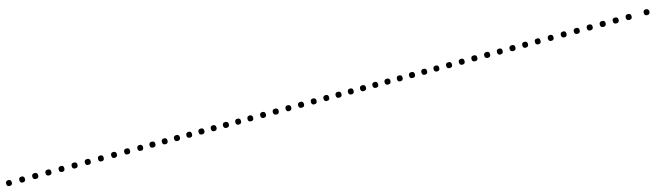

<svg xmlns="http://www.w3.org/2000/svg" viewBox="25 -707 3081 886"><g transform="rotate(-15 1565.5 -264.0)"><path d="M14 -250Q0 -250 0 -264Q0 -278 14 -278Q27 -278 27 -264Q27 -250 14 -250ZM76 -250Q63 -250 63 -264Q63 -278 76 -278Q90 -278 90 -264Q90 -250 76 -250ZM139 -250Q125 -250 125 -264Q125 -278 139 -278Q153 -278 153 -264Q153 -250 139 -250ZM202 -250Q188 -250 188 -264Q188 -278 202 -278Q216 -278 216 -264Q216 -250 202 -250ZM265 -250Q251 -250 251 -264Q251 -278 265 -278Q278 -278 278 -264Q278 -250 265 -250ZM327 -250Q313 -250 313 -264Q313 -278 327 -278Q341 -278 341 -264Q341 -250 327 -250ZM390 -250Q376 -250 376 -264Q376 -278 390 -278Q404 -278 404 -264Q404 -250 390 -250ZM453 -250Q439 -250 439 -264Q439 -278 453 -278Q466 -278 466 -264Q466 -250 453 -250ZM515 -250Q502 -250 502 -264Q502 -278 515 -278Q529 -278 529 -264Q529 -250 515 -250ZM578 -250Q564 -250 564 -264Q564 -278 578 -278Q592 -278 592 -264Q592 -250 578 -250Z M641 -250Q627 -250 627 -264Q627 -278 641 -278Q654 -278 654 -264Q654 -250 641 -250ZM699 -250Q685 -250 685 -264Q685 -278 699 -278Q713 -278 713 -264Q713 -250 699 -250ZM758 -250Q744 -250 744 -264Q744 -278 758 -278Q771 -278 771 -264Q771 -250 758 -250ZM816 -250Q802 -250 802 -264Q802 -278 816 -278Q830 -278 830 -264Q830 -250 816 -250ZM875 -250Q861 -250 861 -264Q861 -278 875 -278Q888 -278 888 -264Q888 -250 875 -250ZM933 -250Q919 -250 919 -264Q919 -278 933 -278Q947 -278 947 -264Q947 -250 933 -250ZM991 -250Q978 -250 978 -264Q978 -278 991 -278Q1005 -278 1005 -264Q1005 -250 991 -250ZM1050 -250Q1036 -250 1036 -264Q1036 -278 1050 -278Q1064 -278 1064 -264Q1064 -250 1050 -250ZM1108 -250Q1095 -250 1095 -264Q1095 -278 1108 -278Q1122 -278 1122 -264Q1122 -250 1108 -250Z M1167 -250Q1153 -250 1153 -264Q1153 -278 1167 -278Q1180 -278 1180 -264Q1180 -250 1167 -250ZM1227 -250Q1214 -250 1214 -264Q1214 -278 1227 -278Q1241 -278 1241 -264Q1241 -250 1227 -250ZM1288 -250Q1274 -250 1274 -264Q1274 -278 1288 -278Q1302 -278 1302 -264Q1302 -250 1288 -250ZM1348 -250Q1335 -250 1335 -264Q1335 -278 1348 -278Q1362 -278 1362 -264Q1362 -250 1348 -250ZM1409 -250Q1395 -250 1395 -264Q1395 -278 1409 -278Q1423 -278 1423 -264Q1423 -250 1409 -250ZM1469 -250Q1456 -250 1456 -264Q1456 -278 1469 -278Q1483 -278 1483 -264Q1483 -250 1469 -250Z M1530 -250Q1516 -250 1516 -264Q1516 -278 1530 -278Q1543 -278 1543 -264Q1543 -250 1530 -250ZM1588 -250Q1574 -250 1574 -264Q1574 -278 1588 -278Q1602 -278 1602 -264Q1602 -250 1588 -250ZM1647 -250Q1633 -250 1633 -264Q1633 -278 1647 -278Q1660 -278 1660 -264Q1660 -250 1647 -250ZM1705 -250Q1691 -250 1691 -264Q1691 -278 1705 -278Q1719 -278 1719 -264Q1719 -250 1705 -250ZM1764 -250Q1750 -250 1750 -264Q1750 -278 1764 -278Q1777 -278 1777 -264Q1777 -250 1764 -250ZM1822 -250Q1808 -250 1808 -264Q1808 -278 1822 -278Q1836 -278 1836 -264Q1836 -250 1822 -250ZM1880 -250Q1867 -250 1867 -264Q1867 -278 1880 -278Q1894 -278 1894 -264Q1894 -250 1880 -250ZM1939 -250Q1925 -250 1925 -264Q1925 -278 1939 -278Q1953 -278 1953 -264Q1953 -250 1939 -250ZM1997 -250Q1984 -250 1984 -264Q1984 -278 1997 -278Q2011 -278 2011 -264Q2011 -250 1997 -250Z M2056 -250Q2042 -250 2042 -264Q2042 -278 2056 -278Q2069 -278 2069 -264Q2069 -250 2056 -250ZM2116 -250Q2102 -250 2102 -264Q2102 -278 2116 -278Q2130 -278 2130 -264Q2130 -250 2116 -250ZM2177 -250Q2163 -250 2163 -264Q2163 -278 2177 -278Q2190 -278 2190 -264Q2190 -250 2177 -250ZM2237 -250Q2223 -250 2223 -264Q2223 -278 2237 -278Q2251 -278 2251 -264Q2251 -250 2237 -250ZM2298 -250Q2284 -250 2284 -264Q2284 -278 2298 -278Q2312 -278 2312 -264Q2312 -250 2298 -250ZM2358 -250Q2345 -250 2345 -264Q2345 -278 2358 -278Q2372 -278 2372 -264Q2372 -250 2358 -250ZM2419 -250Q2405 -250 2405 -264Q2405 -278 2419 -278Q2433 -278 2433 -264Q2433 -250 2419 -250ZM2479 -250Q2466 -250 2466 -264Q2466 -278 2479 -278Q2493 -278 2493 -264Q2493 -250 2479 -250Z M2540 -250Q2526 -250 2526 -264Q2526 -278 2540 -278Q2553 -278 2553 -264Q2553 -250 2540 -250ZM2602 -250Q2588 -250 2588 -264Q2588 -278 2602 -278Q2615 -278 2615 -264Q2615 -250 2602 -250ZM2664 -250Q2650 -250 2650 -264Q2650 -278 2664 -278Q2677 -278 2677 -264Q2677 -250 2664 -250ZM2726 -250Q2712 -250 2712 -264Q2712 -278 2726 -278Q2740 -278 2740 -264Q2740 -250 2726 -250ZM2788 -250Q2774 -250 2774 -264Q2774 -278 2788 -278Q2802 -278 2802 -264Q2802 -250 2788 -250ZM2850 -250Q2836 -250 2836 -264Q2836 -278 2850 -278Q2864 -278 2864 -264Q2864 -250 2850 -250ZM2912 -250Q2898 -250 2898 -264Q2898 -278 2912 -278Q2926 -278 2926 -264Q2926 -250 2912 -250Z M2974 -250Q2960 -250 2960 -264Q2960 -278 2974 -278Q2988 -278 2988 -264Q2988 -250 2974 -250ZM3059 -250Q3046 -250 3046 -264Q3046 -278 3059 -278Q3073 -278 3073 -264Q3073 -250 3059 -250Z"/></g></svg>

Font: FRB American Cursive Just Xheight
Style: Italic
Weight: 400
Italic angle: -25°
Version: Version 2.0;Modular Font Editor K font №1